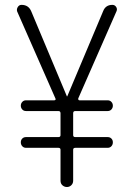

<svg xmlns="http://www.w3.org/2000/svg" viewBox="-20 -750 540 770"><path d="M202.1 -355.5 48.8 -704.1Q45.9 -712.9 51.3 -721.7Q56.6 -730.5 66.4 -730.5Q94.7 -730.5 105.5 -704.1L248 -364.3Q248 -363.3 249 -363.3Q250 -363.3 250 -364.3L393.6 -705.1Q403.3 -730.5 430.7 -730.5Q440.4 -730.5 445.8 -722.2Q451.2 -713.9 447.3 -705.1L293.9 -355.5Q293 -352.5 294.4 -350.1Q295.9 -347.7 298.8 -347.7H412.1Q420.9 -347.7 426.8 -341.3Q432.6 -335 432.6 -326.2Q432.6 -317.4 426.8 -311Q420.9 -304.7 412.1 -304.7H282.2Q273.4 -304.7 273.4 -295.9V-208Q273.4 -200.2 282.2 -200.2H412.1Q420.9 -200.2 426.8 -194.3Q432.6 -188.5 432.6 -179.2Q432.6 -169.9 426.8 -163.6Q420.9 -157.2 412.1 -157.2H282.2Q273.4 -157.2 273.4 -149.4V-25.4Q273.4 -14.6 266.1 -7.3Q258.8 0 248.5 0Q238.3 0 230.5 -6.8Q222.7 -13.7 222.7 -25.4V-149.4Q222.7 -157.2 213.9 -157.2H84Q75.2 -157.2 69.3 -163.6Q63.5 -169.9 63.5 -179.2Q63.5 -188.5 69.3 -194.3Q75.2 -200.2 84 -200.2H213.9Q222.7 -200.2 222.7 -208V-295.9Q222.7 -304.7 213.9 -304.7H84Q75.2 -304.7 69.3 -311Q63.5 -317.4 63.5 -326.2Q63.5 -335 69.3 -341.3Q75.2 -347.7 84 -347.7H197.3Q201.2 -347.7 202.6 -350.1Q204.1 -352.5 202.1 -355.5Z"/></svg>

Font: Rounded Mgen+ 2m light
Style: Regular
Weight: 200
Designer: [Source Han Sans]
Ryoko NISHIZUKA  (kana & ideographs); Paul D. Hunt (Latin, Greek & Cyrillic); Wenlong ZHANG  (bopomofo
Version: Version 1.059.20150602